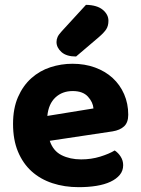

<svg xmlns="http://www.w3.org/2000/svg" viewBox="-20 -760 583 795"><path d="M186 -177Q200 -135 235 -117.5Q270 -100 316 -100Q358 -100 395 -111.5Q432 -123 455 -137Q470 -127 480 -111Q490 -95 490 -76Q490 -53 476 -36Q462 -19 437.5 -7.5Q413 4 379.5 9.5Q346 15 306 15Q247 15 197 -1.5Q147 -18 111 -50.5Q75 -83 54.5 -132Q34 -181 34 -247Q34 -311 54.5 -358Q75 -405 109.5 -436Q144 -467 188.5 -481.5Q233 -496 280 -496Q331 -496 373.5 -480.5Q416 -465 446.5 -437Q477 -409 494 -370Q511 -331 511 -285Q511 -253 494 -237Q477 -221 446 -216ZM281 -383Q238 -383 209.5 -356.5Q181 -330 176 -280L367 -311Q365 -337 344 -360Q323 -383 281 -383ZM336 -740Q382 -739 405.5 -719.5Q429 -700 429 -674Q429 -653 420 -639Q411 -625 389 -606L295 -526Q255 -526 234.5 -544.5Q214 -563 214 -586Q214 -597 218.5 -607Q223 -617 236 -631Z"/></svg>

Font: Baloo Paaji 2
Style: Bold
Weight: 700
Designer: Shuchita Grover, Noopur Datye and Ek Type
Foundry: Ek Type
Version: Version 1.640;hotconv 1.0.111;makeotfexe 2.5.65597; ttfautoh